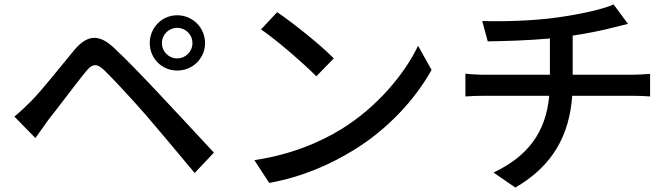

<svg xmlns="http://www.w3.org/2000/svg" viewBox="-20 -800 3040 868"><path d="M712 -605C712 -644 743 -674 781 -674C819 -674 850 -644 850 -605C850 -567 819 -536 781 -536C743 -536 712 -567 712 -605ZM657 -605C657 -536 712 -481 781 -481C851 -481 907 -536 907 -605C907 -675 851 -731 781 -731C712 -731 657 -675 657 -605ZM45 -273 140 -176C156 -199 179 -231 200 -260C244 -315 322 -420 366 -474C397 -513 417 -516 453 -481C493 -442 584 -344 642 -277C704 -205 790 -102 860 -18L947 -110C870 -193 769 -302 701 -374C642 -437 560 -523 497 -582C425 -651 372 -640 316 -574C251 -496 168 -390 121 -343C93 -315 73 -296 45 -273Z M1233 -745 1160 -667C1234 -617 1358 -508 1410 -455L1489 -536C1433 -594 1303 -698 1233 -745ZM1130 -76 1197 27C1352 -1 1479 -60 1580 -122C1736 -218 1859 -354 1931 -484L1870 -593C1809 -465 1684 -315 1523 -216C1427 -157 1297 -101 1130 -76Z M2084 -467V-364C2109 -366 2144 -367 2175 -367H2463C2448 -202 2366 -93 2211 -20L2310 48C2481 -52 2554 -190 2567 -367H2837C2863 -367 2895 -366 2919 -364V-466C2897 -464 2856 -462 2835 -462H2569V-639C2636 -649 2705 -663 2754 -676C2770 -680 2792 -685 2819 -692L2754 -780C2704 -757 2594 -734 2499 -721C2389 -705 2236 -702 2160 -705L2185 -613C2258 -614 2367 -617 2466 -626V-462H2174C2143 -462 2108 -464 2084 -467Z"/></svg>

Font: GenYoGothic2 TW M
Style: Regular
Weight: 500
Version: Version 2.100;PS 2.1;hotconv 16.6.51;makeotf.lib2.5.65220 DE